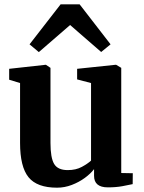

<svg xmlns="http://www.w3.org/2000/svg" viewBox="-20 -859 666 890"><path d="M480 9.5Q416 9.5 416 -44V-75Q400 -54 373 -34.2Q346 -14.5 312.8 -1.8Q279.5 11 244.5 11Q151.5 11 112.2 -37.5Q73 -86 73 -196.5V-474L22.5 -489.5V-540L189.5 -558.5H193L214 -544.5V-196.5Q214 -127.5 231 -99Q248 -70.5 294 -70.5Q332 -70.5 359.5 -85.5Q387 -100.5 402 -114.5V-474L337.5 -491V-540L513.5 -558.5H518.5L542 -544.5V-57L595.5 -56L595 -5.5Q577 -1.5 547.5 4Q518 9.5 480 9.5ZM261 -839H349L492.5 -653.5L449 -618L305 -743L160 -617.5L117 -653.5Z"/></svg>

Font: Merriweather Text Regular
Style: Bold
Weight: 700
Designer: Eben Sorkin
Foundry: Eben Sorkin
Version: Version 2.100; ttfautohint (v1.7.19-72a1) -l 8 -r 50 -G 200 